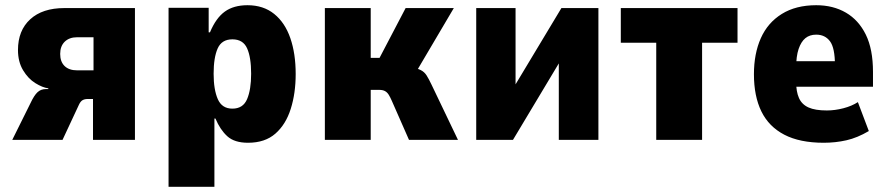

<svg xmlns="http://www.w3.org/2000/svg" viewBox="-20 -537 3416 737"><path d="M27 0 97 -141Q111 -171 124 -183Q137 -195 155 -195H166L165 -198Q143 -201 115.5 -218Q88 -235 68.5 -267.5Q49 -300 49 -345Q49 -420 96 -463Q143 -506 227 -506H498V0H337V-157H316Q305 -157 297 -152.5Q289 -148 283 -135L220 0ZM276 -267H339V-394H276Q246 -394 228.5 -377Q211 -360 211 -330Q211 -300 228 -283.5Q245 -267 276 -267Z M627 180V-507H781V-413H786Q809 -468 843 -492.5Q877 -517 930 -517Q991 -517 1032.5 -483.5Q1074 -450 1094.5 -390.5Q1115 -331 1115 -253Q1115 -179 1096 -119Q1077 -59 1037 -24Q997 11 932 11Q880 11 852.5 -14Q825 -39 807 -82H803V180ZM872 -120Q913 -120 928.5 -156.5Q944 -193 944 -254Q944 -317 928.5 -351.5Q913 -386 872 -386Q831 -386 815.5 -351Q800 -316 800 -254Q800 -193 816 -156.5Q832 -120 872 -120Z M1227 0V-506H1403V-315H1437L1537 -506H1722L1568 -245L1555 -280Q1581 -275 1595 -268Q1609 -261 1617.5 -247.5Q1626 -234 1636 -213L1738 0H1550L1484 -150Q1478 -164 1472 -173.5Q1466 -183 1457.5 -187.5Q1449 -192 1436 -192H1403V0Z M1808 0V-506H1959V-175H1936L2135 -506H2277V0H2125V-332H2148L1949 0Z M2499 0V-373H2363V-506H2811V-373H2675V0Z M3142 11Q3050 11 2990.5 -20Q2931 -51 2902.5 -109.5Q2874 -168 2874 -252Q2874 -331 2900.5 -390.5Q2927 -450 2981 -483.5Q3035 -517 3113 -517Q3178 -517 3227 -488.5Q3276 -460 3303.5 -404Q3331 -348 3331 -261V-204H3015V-302H3195L3185 -286Q3185 -353 3166 -378.5Q3147 -404 3113 -404Q3088 -404 3071.5 -390.5Q3055 -377 3045.5 -349Q3036 -321 3036 -276V-223Q3036 -185 3047 -160.5Q3058 -136 3083.5 -124.5Q3109 -113 3154 -113Q3185 -113 3217.5 -121.5Q3250 -130 3273 -145L3315 -34Q3271 -8 3229 1.5Q3187 11 3142 11Z"/></svg>

Font: Nunito Sans 7pt Condensed Black
Style: Regular
Weight: 900
Width: 3
Designer: Vernon Adams
Foundry: Vernon Adams
Version: Version 3.101;gftools[0.9.27]